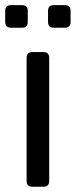

<svg xmlns="http://www.w3.org/2000/svg" viewBox="-32 -711 289 731"><path d="M91.3 0Q69.3 0 69.3 -22V-490.7Q69.3 -512.7 91.3 -512.7H133.3Q155.3 -512.7 155.3 -490.7V-22Q155.3 0 133.3 0ZM9.8 -605.5Q-12.2 -605.5 -12.2 -627.4V-669.4Q-12.2 -691.4 9.8 -691.4H51.8Q73.7 -691.4 73.7 -669.4V-627.4Q73.7 -605.5 51.8 -605.5ZM172.9 -605.5Q150.9 -605.5 150.9 -627.4V-669.4Q150.9 -691.4 172.9 -691.4H214.8Q236.8 -691.4 236.8 -669.4V-627.4Q236.8 -605.5 214.8 -605.5Z"/></svg>

Font: Istok
Style: Regular
Weight: 500
Designer: Andrey V. Panov
Foundry: Andrey V. Panov
Version: Version 1.0.3